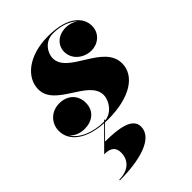

<svg xmlns="http://www.w3.org/2000/svg" viewBox="-215 -568 916 916"><g transform="rotate(-45 243.5 -109.5)"><path d="M137.5 165C137.5 221 96.5 250.5 39.5 250.5V255C170.5 255 292.5 225 292.5 145C292.5 86 209.5 74.5 120.5 74L184.5 9.5C191.5 10 198.5 10 205.5 10C352 10 442 -48 442 -132C442 -260 224.5 -278.5 224.5 -383.5C224.5 -417 253 -466.5 309 -466.5C363.5 -466.5 406.5 -450 433 -424.5C416.5 -436.5 395 -443.5 372 -443.5C319.5 -443.5 285 -409.5 285 -366.5C285 -314 332.5 -278.5 382 -278.5C425.5 -278.5 467 -309.5 467 -360.5C467 -412.5 422 -474 284 -474C151 -474 71 -406 71 -327C71 -211 273 -190 273 -88C273 -48.5 238.5 -0.5 191 3.5L195.5 -1.5H189.5L184.5 3.5C113.5 3.5 47 -22 19 -68.5C36.5 -48.5 64 -37 95 -37C145 -37 186.5 -66 186.5 -121.5C186.5 -176 147.5 -209.5 95 -209.5C38.5 -209.5 0 -168 0 -117.5C0 -48.5 66 2.5 179 9L74.5 114C119.5 114 137.5 132 137.5 165Z"/></g></svg>

Font: Bodoni* 36pt Fatface
Style: Italic
Weight: 900
Italic angle: -13°
Version: Version 2.3